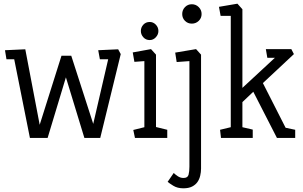

<svg xmlns="http://www.w3.org/2000/svg" viewBox="-20 -747 1640 1040"><path d="M142 0 57 -426H15L7 -475L117 -480L195 -71L313 -445H366L485 -76L566 -426H521L512 -475L620 -480L634 -454L523 0H437L337 -328L238 0Z M711 0 702 -43 762 -58V-416L708 -412L699 -463L798 -481L825 -451V-59L886 -44V0ZM791 -530Q770 -530 756.5 -545Q743 -560 743 -579Q743 -599 756.5 -613.5Q770 -628 791 -628Q810 -628 824 -613.5Q838 -599 838 -579Q838 -560 824 -545Q810 -530 791 -530Z M973 273Q941 273 918.5 259Q896 245 888 238L921 190Q929 198 943 207.5Q957 217 974 217Q997 217 1001.5 199Q1006 181 1006 156V-416L937 -411L929 -462L1042 -481L1069 -451V166Q1069 185 1064.5 204.5Q1060 224 1049.5 239Q1039 254 1020.5 263.5Q1002 273 973 273ZM1019 -619Q997 -619 982 -634Q967 -649 967 -671Q967 -693 982 -708.5Q997 -724 1019 -724Q1041 -724 1056.5 -708.5Q1072 -693 1072 -671Q1072 -649 1056.5 -634Q1041 -619 1019 -619Z M1177 0 1172 -44 1230 -58V-661H1175L1166 -710L1266 -727L1293 -697V-271L1469 -434H1428L1420 -481H1558L1572 -454L1404 -297L1527 -55L1579 -44V0H1480L1352 -250L1293 -194V-58L1349 -45V0Z"/></svg>

Font: Kreon Light Light
Style: Regular
Weight: 300
Version: Version 2.002